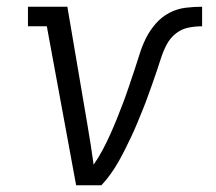

<svg xmlns="http://www.w3.org/2000/svg" viewBox="-20 -550 640 570"><path d="M206 0 119 -472H63V-530H180L240 -177Q245 -148 249.5 -119Q254 -90 258 -61Q273 -83 285 -105.5Q297 -128 307.5 -151.5Q318 -175 327.5 -198.5Q337 -222 346 -246Q355 -270 363 -294Q371 -318 379 -341.5Q387 -365 394.5 -389.5Q402 -414 413.5 -437Q425 -460 442.5 -480Q460 -500 483 -512Q506 -524 531 -527Q556 -530 580 -530V-472Q560 -472 539.5 -468Q519 -464 502 -450.5Q485 -437 475 -418Q465 -399 458.5 -379Q452 -359 445.5 -339.5Q439 -320 432 -300.5Q425 -281 418 -261.5Q411 -242 403 -222.5Q395 -203 387 -183.5Q379 -164 370 -145Q361 -126 351.5 -107Q342 -88 331.5 -69.5Q321 -51 308.5 -33.5Q296 -16 281 0Z"/></svg>

Font: Iosevka Slab Light Extended
Style: Italic
Weight: 300
Width: 7
Italic angle: -9°
Monospace: yes
Designer: Belleve Invis
Foundry: Belleve Invis
Version: Version 11.1.0; ttfautohint (v1.8.3)